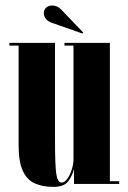

<svg xmlns="http://www.w3.org/2000/svg" viewBox="-20 -682 474 712"><path d="M177.5 11Q137.5 11 108.5 -2.2Q79.5 -15.5 64.2 -49.2Q49 -83 49 -144V-513H15V-523H184V-158.5Q184 -72 188.5 -38.5Q193 -5 208.5 -5Q220 -5 230.2 -19.8Q240.5 -34.5 246.5 -54.5Q252.5 -74.5 252.5 -91V-513H219V-523H387.5V-10H422V0H254.5V-55.5Q249 -32.5 233.8 -10.8Q218.5 11 177.5 11ZM286 -557.5 173.5 -597Q142.5 -608 142.5 -634Q142.5 -645.5 151.2 -653.5Q160 -661.5 173.5 -661.5Q192.5 -661.5 206.5 -647L288.5 -561.5Z"/></svg>

Font: Imbue 100pt ExtraBold
Style: Regular
Weight: 800
Designer: Tyler Finck
Foundry: Etcetera Type Company
Version: Version 1.102; ttfautohint (v1.8.3)